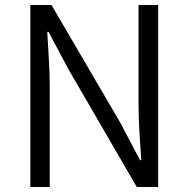

<svg xmlns="http://www.w3.org/2000/svg" viewBox="-20 -752 758 772"><path d="M102 0H180V-401C180 -477 174 -551 170 -624H175L255 -474L530 0H616V-732H537V-336C537 -261 543 -181 548 -108H543L464 -258L187 -732H102Z"/></svg>

Font: Source Han Sans JP Normal
Style: Regular
Weight: 350
Designer: Ryoko NISHIZUKA 西塚涼子 (kana, bopomofo & ideographs); Paul D. Hunt (Latin, Greek & Cyrillic); Sandoll Communications 산돌커뮤니
Foundry: Adobe
Version: Version 2.002;hotconv 1.0.116;makeotfexe 2.5.65601